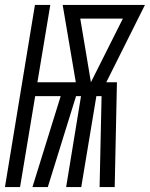

<svg xmlns="http://www.w3.org/2000/svg" viewBox="-41 -755 605 775"><path d="M-21 0 100 -735H162L110 -423H265L212 -735H544L388 -423H431L422 0H361L369 -367H348L287 0H226L286 -367H266L152 0H90L204 -367H101L40 0ZM326 -423 455 -680H283Z"/></svg>

Font: Iosevka SS04 Light Oblique
Style: Regular
Weight: 300
Italic angle: -9°
Monospace: yes
Designer: Belleve Invis
Foundry: Belleve Invis
Version: Version 19.0.0; ttfautohint (v1.8.4)